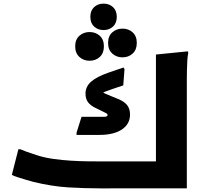

<svg xmlns="http://www.w3.org/2000/svg" viewBox="-20 -1039 1130 1059"><path d="M1010.5 -0.4 536 0Q445.7 0 355.9 -5.5Q266 -11 164.5 -35.7Q145.5 -41 122.6 -47.6Q99.7 -54.1 79 -61Q58.2 -67.9 45.2 -73.9L81.4 -215.8H92.2Q103.2 -210.8 122.9 -203.5Q142.5 -196.1 162.2 -190.1Q181.8 -184.1 192.8 -180.1Q230.9 -168.4 277.2 -162.1Q323.4 -155.7 371.9 -152.7Q420.3 -149.7 466.4 -149.2Q512.4 -148.7 550.4 -148.7H896.8L840.1 -113.1V-738.2L1015.7 -755.8L1018.5 -747.8Q1014.5 -729.8 1013 -702.8Q1011.5 -675.8 1011 -647.8Q1010.5 -619.8 1010.5 -599.8ZM629 -494.1Q664.6 -479.9 680.9 -459.5Q697.2 -439 697.2 -407.1Q697.2 -355.2 652.6 -325.1Q608.1 -294.9 528.7 -294.9H402.2V-306.9L429.6 -394.6H552.9Q573.5 -394.6 573.5 -404.7Q573.5 -410 568.1 -413.2Q562.8 -416.3 553.9 -420.6L506.3 -443.9Q478.1 -457.7 464.8 -476.2Q451.6 -494.7 451.6 -523Q451.6 -561.3 482.5 -588.6Q513.5 -615.9 577.9 -638.2L661.3 -666.7L666.7 -657.6L659.9 -568.1L596.1 -546.6Q572.1 -538.5 558 -532.8Q543.9 -527.1 533.5 -518.1L531.7 -541.5Q541.8 -531.4 557.2 -524Q572.7 -516.6 591.8 -509.3ZM551.2 -873.2Q520.1 -873.2 499.2 -892.4Q478.3 -911.6 478.3 -946.1Q478.3 -980.6 499.2 -999.8Q520.1 -1019 551.2 -1019Q582.3 -1019 603.2 -999.8Q624.1 -980.6 624.1 -946.1Q624.1 -911.6 603.2 -892.4Q582.3 -873.2 551.2 -873.2ZM655.3 -722.7Q622.5 -722.7 599.3 -743.7Q576.1 -764.6 576.1 -802.3Q576.1 -839.9 599.3 -860.5Q622.5 -881.1 655.7 -881.1Q688.8 -881.1 711.7 -860.5Q734.5 -839.9 734.5 -802.3Q734.5 -764.6 711.8 -743.7Q689 -722.7 655.3 -722.7ZM473.9 -703.9Q441.1 -703.9 417.9 -724.9Q394.7 -745.8 394.7 -783.5Q394.7 -821.1 417.9 -841.7Q441.1 -862.3 474.2 -862.3Q507.4 -862.3 530.2 -841.7Q553.1 -821.1 553.1 -783.5Q553.1 -745.8 530.4 -724.9Q507.6 -703.9 473.9 -703.9Z"/></svg>

Font: Kufam
Style: Italic
Weight: 400
Italic angle: -11°
Designer: Artur Schmal
Foundry: Original Type
Version: Version 1.301; ttfautohint (v1.8.3)